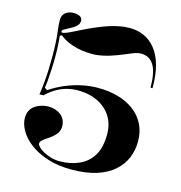

<svg xmlns="http://www.w3.org/2000/svg" viewBox="-109 -821 880 933"><g transform="rotate(15 331.5 -354.0)"><path d="M332 15Q265 15 212.5 -2Q160 -19 124 -46Q88 -73 69 -106Q50 -139 50 -169Q50 -190 58 -206Q66 -222 80 -231.5Q94 -241 111 -246.5Q128 -252 146 -252Q165 -252 181 -247Q197 -242 209.5 -232.5Q222 -223 229 -208.5Q236 -194 236 -175Q236 -157 227 -143Q218 -129 205.5 -119Q193 -109 180 -100.5Q167 -92 158 -84Q149 -76 149 -67Q149 -60 158.5 -50Q168 -40 184.5 -31Q201 -22 222 -15.5Q243 -9 267 -9Q320 -9 363.5 -28Q407 -47 432 -87.5Q457 -128 457 -195Q457 -248 432 -286Q407 -324 364 -344.5Q321 -365 267 -365Q235 -365 207 -357Q179 -349 154.5 -334Q130 -319 109 -298H89Q94 -332 97 -364Q100 -396 101 -428.5Q102 -461 102 -493Q102 -564 96.5 -606.5Q91 -649 91 -671Q91 -690 99 -701Q107 -712 119.5 -717.5Q132 -723 146 -723Q168 -723 180 -716Q192 -709 192 -695Q192 -682 184 -672.5Q176 -663 164.5 -656Q153 -649 141 -643Q129 -637 121 -632Q113 -627 113 -621Q113 -616 119 -616Q128 -616 148 -625Q168 -634 198 -649.5Q228 -665 268 -682Q298 -695 325.5 -704Q353 -713 379 -718Q405 -723 430 -723Q469 -723 502 -708.5Q535 -694 560 -663Q585 -632 598.5 -584.5Q612 -537 612 -469H602Q602 -544 580.5 -580.5Q559 -617 515 -617Q498 -617 478 -609Q458 -601 433 -590.5Q408 -580 376 -569.5Q344 -559 305 -554Q281 -553 256.5 -554.5Q232 -556 207.5 -562Q183 -568 161 -578Q139 -588 120 -603L111 -599Q113 -580 114.5 -552.5Q116 -525 116 -494Q116 -464 114.5 -433.5Q113 -403 111 -378Q109 -353 106 -336L119 -327Q157 -352 196.5 -368.5Q236 -385 276.5 -393.5Q317 -402 357 -402Q412 -402 458 -389Q504 -376 538.5 -350Q573 -324 592 -286.5Q611 -249 611 -200Q611 -156 595 -117.5Q579 -79 545.5 -49Q512 -19 459 -2Q406 15 332 15Z"/></g></svg>

Font: Kalnia Medium
Style: Regular
Weight: 500
Designer: Frida Medrano
Foundry: Frida Medrano
Version: Version 1.105